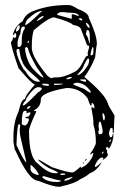

<svg xmlns="http://www.w3.org/2000/svg" viewBox="-20 -710 490 746"><path d="M240.2 -690.4H248Q258.8 -690.4 283.2 -674.8Q325.2 -659.2 325.2 -640.6Q356.4 -573.2 356.4 -540Q354.5 -531.2 349.6 -487.3Q333 -443.4 307.6 -411.1Q389.6 -342.8 399.4 -307.6Q399.4 -301.8 424.8 -261.7L421.9 -197.3L420.9 -193.4H418V-203.1Q418 -212.9 415 -212.9H412.1Q406.2 -212.9 403.3 -189.5Q406.2 -176.8 409.2 -176.8H411.1Q417 -176.8 418 -189.5H420.9Q420.9 -158.2 403.3 -131.8L399.4 -138.7H395.5L391.6 -135.7V-130.9L396.5 -126L395.5 -119.1L399.4 -109.4Q399.4 -101.6 378.9 -87.9V-89.8L381.8 -93.8V-94.7L378.9 -97.7H373Q356.4 -88.9 347.7 -63.5L352.5 -61.5L375 -79.1V-78.1Q352.5 -43.9 329.1 -37.1Q315.4 -24.4 290 -12.7Q272.5 2 219.7 13.7Q219.7 15.6 208 15.6Q185.5 15.6 127.9 -7.8Q92.8 -7.8 40 -125Q37.1 -125 32.2 -159.2V-176.8Q32.2 -236.3 51.8 -275.4Q62.5 -325.2 77.1 -325.2Q77.1 -335.9 103.5 -367.2L114.3 -379.9V-382.8Q104.5 -382.8 51.8 -445.3Q22.5 -530.3 22.5 -546.9Q30.3 -552.7 30.3 -565.4L37.1 -562.5H38.1Q43 -564.5 43 -571.3V-577.1L39.1 -582H37.1L34.2 -574.2L30.3 -575.2V-577.1Q40 -610.4 68.4 -627.9Q78.1 -655.3 109.4 -667Q168 -690.4 240.2 -690.4ZM77.1 -614.3 79.1 -613.3H80.1Q87.9 -613.3 138.7 -663.1Q142.6 -663.1 142.6 -667H140.6Q121.1 -667 86.9 -634.8Q80.1 -626 77.1 -614.3ZM202.1 -655.3V-652.3L258.8 -636.7V-654.3H261.7V-655.3L283.2 -648.4H286.1Q286.1 -661.1 240.2 -661.1Q232.4 -663.1 219.7 -663.1Q210 -663.1 202.1 -655.3ZM123 -628.9H126Q149.4 -640.6 149.4 -647.5H145.5Q129.9 -641.6 123 -628.9ZM103.5 -527.3V-522.5Q105.5 -486.3 165 -415L177.7 -406.2H178.7L190.4 -409.2H199.2Q230.5 -409.2 273.4 -432.6Q289.1 -441.4 307.6 -479.5Q314.5 -494.1 322.3 -494.1L320.3 -503.9L326.2 -525.4V-531.2Q326.2 -532.2 318.4 -534.2L293.9 -598.6Q288.1 -609.4 263.7 -613.3Q253.9 -625 190.4 -642.6Q169.9 -642.6 111.3 -592.8Q103.5 -572.3 103.5 -527.3ZM294.9 -638.7H286.1V-637.7Q289.1 -630.9 296.9 -630.9H297.9L300.8 -632.8Q297.9 -636.7 294.9 -638.7ZM313.5 -621.1V-619.1Q320.3 -601.6 328.1 -601.6V-606.4Q322.3 -621.1 313.5 -621.1ZM42 -592.8V-586.9H43Q56.6 -591.8 56.6 -606.4V-611.3H52.7Q47.9 -611.3 42 -592.8ZM47.9 -545.9Q47.9 -527.3 50.8 -527.3H51.8Q61.5 -527.3 64.5 -540V-552.7Q64.5 -584 76.2 -598.6V-606.4H67.4Q61.5 -606.4 58.6 -576.2Q54.7 -576.2 47.9 -545.9ZM321.3 -592.8H316.4V-588.9L313.5 -578.1L322.3 -562.5Q322.3 -553.7 326.2 -549.8L325.2 -543V-542H326.2L329.1 -545.9V-562.5Q329.1 -592.8 321.3 -592.8ZM86.9 -543.9 89.8 -542Q92.8 -546.9 92.8 -551.8H91.8Q86.9 -549.8 86.9 -543.9ZM77.1 -519.5Q83 -473.6 106.4 -444.3Q135.7 -413.1 145.5 -409.2H149.4Q149.4 -411.1 121.1 -451.2Q90.8 -504.9 88.9 -522.5L83 -527.3H82Q77.1 -525.4 77.1 -519.5ZM342.8 -524.4 338.9 -527.3Q332 -507.8 332 -496.1L333 -495.1H335.9Q342.8 -496.1 342.8 -507.8ZM43.9 -509.8Q48.8 -479.5 72.3 -439.5Q75.2 -439.5 89.8 -417Q110.4 -392.6 127.9 -392.6H134.8V-394.5Q134.8 -397.5 86.9 -439.5Q67.4 -461.9 67.4 -469.7Q60.5 -478.5 54.7 -518.6L52.7 -519.5H47.9Q43.9 -518.6 43.9 -509.8ZM280.3 -419.9V-418.9H282.2Q297.9 -418.9 323.2 -459L326.2 -471.7V-478.5L323.2 -483.4Q316.4 -481.4 300.8 -444.3Q293.9 -433.6 280.3 -419.9ZM237.3 -404.3 239.3 -402.3H244.1Q250 -402.3 258.8 -408.2V-411.1Q245.1 -411.1 237.3 -404.3ZM293.9 -401.4 290 -399.4Q302.7 -392.6 313.5 -392.6L314.5 -394.5V-398.4L311.5 -401.4ZM276.4 -388.7 264.6 -384.8V-382.8Q266.6 -378.9 307.6 -364.3Q327.1 -349.6 332 -349.6V-355.5Q308.6 -388.7 276.4 -388.7ZM150.4 -384.8H144.5V-381.8Q144.5 -377.9 160.2 -377H168.9L170.9 -379.9Q170.9 -384.8 150.4 -384.8ZM202.1 -384.8H189.5V-381.8L191.4 -379.9H195.3Q210.9 -379.9 223.6 -382.8V-384.8ZM68.4 -300.8H72.3Q79.1 -300.8 128.9 -352.5Q133.8 -352.5 142.6 -364.3V-365.2Q140.6 -371.1 131.8 -371.1H127.9Q112.3 -371.1 85 -332Q84 -332 79.1 -318.4Q68.4 -307.6 68.4 -300.8ZM111.3 -281.2 113.3 -279.3V-278.3L119.1 -279.3L121.1 -276.4Q92.8 -216.8 92.8 -202.1V-199.2Q92.8 -99.6 126 -75.2Q166 -37.1 193.4 -37.1H202.1L205.1 -40Q204.1 -42 168.9 -57.6Q138.7 -76.2 128.9 -87.9V-89.8H130.9L181.6 -60.5Q242.2 -40 258.8 -40H261.7Q269.5 -40 293.9 -63.5V-57.6Q321.3 -67.4 338.9 -100.6L342.8 -114.3V-116.2L329.1 -109.4V-110.4Q352.5 -143.6 352.5 -156.2Q352.5 -196.3 342.8 -226.6V-237.3Q342.8 -249 335 -291V-292L337.9 -293.9L346.7 -288.1V-290V-293.9Q346.7 -304.7 338.9 -309.6H335.9V-299.8H333Q329.1 -300.8 320.3 -328.1Q291 -368.2 239.3 -368.2Q138.7 -350.6 138.7 -324.2Q138.7 -293.9 111.3 -281.2ZM85 -286.1Q91.8 -286.1 98.6 -295.9V-297.9H96.7Q85.9 -297.9 85 -286.1ZM64.5 -229.5Q64.5 -224.6 76.2 -222.7Q85.9 -222.7 91.8 -242.2V-248Q91.8 -251 80.1 -251L79.1 -252V-253.9Q79.1 -256.8 88.9 -256.8Q92.8 -256.8 98.6 -269.5V-271.5L96.7 -273.4Q89.8 -273.4 83 -269.5V-271.5V-272.5V-273.4V-279.3H76.2Q64.5 -279.3 64.5 -229.5ZM377.9 -266.6Q379.9 -243.2 383.8 -242.2Q386.7 -242.2 387.7 -253.9Q384.8 -269.5 380.9 -269.5Q377.9 -269.5 377.9 -266.6ZM363.3 -219.7V-215.8L365.2 -205.1L362.3 -201.2V-196.3Q362.3 -188.5 367.2 -188.5H372.1Q378.9 -191.4 378.9 -198.2V-202.1Q373 -237.3 369.1 -237.3H367.2Q363.3 -237.3 363.3 -219.7ZM43.9 -146.5Q68.4 -93.8 80.1 -80.1H82V-82L60.5 -173.8Q56.6 -188.5 56.6 -206.1L58.6 -225.6L57.6 -226.6H52.7Q46.9 -226.6 43.9 -146.5ZM403.3 -160.2 405.3 -159.2H406.2Q411.1 -161.1 411.1 -167H409.2Q406.2 -167 403.3 -160.2ZM380.9 -121.1 377 -118.2V-112.3H377.9L381.8 -116.2V-121.1ZM310.5 -87.9 314.5 -92.8H316.4V-89.8L311.5 -85H310.5ZM302.7 -75.2V-78.1H306.6V-75.2ZM101.6 -68.4H98.6V-54.7Q98.6 -37.1 126 -30.3H127.9L130.9 -32.2Q123 -49.8 101.6 -68.4ZM223.6 -36.1 214.8 -35.2V-32.2L215.8 -30.3H226.6Q232.4 -30.3 233.4 -33.2V-35.2L227.5 -36.1ZM147.5 -25.4 144.5 -23.4V-21.5Q159.2 -2.9 203.1 -2.9Q215.8 -3.9 215.8 -5.9V-8.8Q204.1 -8.8 151.4 -25.4ZM230.5 -10.7V-7.8H231.4Q245.1 -7.8 261.7 -20.5V-22.5H260.7Q230.5 -15.6 230.5 -10.7Z"/></svg>

Font: Love Ya Like A Sister
Style: Regular
Weight: 400
Designer: Kimberly Geswein
Foundry: Kimberly Geswein
Version: Version 1.002 2007